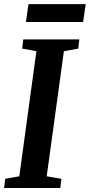

<svg xmlns="http://www.w3.org/2000/svg" viewBox="-24 -940 448 960"><path d="M-3.5 0 2 -46 72.5 -58.5 158 -684 87 -697 92.5 -743H372.5L367.5 -697L295.5 -684L209.5 -58.5L283 -46L277.5 0ZM118.5 -919.5H404.5L391.5 -830H105.5Z"/></svg>

Font: Merriweather 24pt SemiCondensed
Style: Bold Italic
Weight: 700
Width: 4
Italic angle: -7.8°
Designer: Eben Sorkin
Foundry: Eben Sorkin
Version: Version 2.101